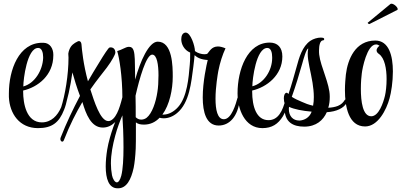

<svg xmlns="http://www.w3.org/2000/svg" viewBox="-20 -673 2168 1037"><path d="M185 19C260 19 299 -10 326 -80C333 -97 339 -118 343 -142C344 -148 345 -153 345 -157C345 -169 341 -174 337 -174C334 -174 330 -170 329 -162C324 -135 318 -111 310 -93C291 -49 257 -12 206 -12C123 -12 105 -113 105 -179V-184C184 -202 268 -266 268 -374V-378C268 -408 252 -441 215 -442H208C82 -442 28 -296 28 -169V-149C32 -58 86 19 185 19ZM106 -206V-208C106 -244 126 -414 186 -414H187C206 -414 213 -388 213 -365V-359C210 -293 168 -223 106 -206Z M316 92C319 92 323 90 325 84C357 1 392 -66 425 -122C444 -57 472 16 535 16C587 16 622 -27 641 -80C647 -97 656 -131 661 -155C663 -166 659 -173 654 -173C650 -173 645 -169 644 -159C632 -115 616 -41 578 -22C574 -20 569 -19 565 -19C521 -19 488 -129 468 -190C504 -242 536 -280 557 -308C585 -345 603 -381 603 -387V-389C603 -409 590 -417 579 -417C576 -417 573 -417 571 -416C566 -415 542 -379 515 -334C494 -300 474 -267 455 -234C430 -325 422 -407 420 -434C419 -444 414 -451 407 -451C405 -451 403 -451 401 -450C378 -439 364 -428 355 -406C352 -398 350 -392 349 -384V-380C349 -374 350 -368 350 -362C350 -269 332 -160 309 -89C308 -87 308 -82 308 -80C308 -72 311 -67 316 -67C319 -67 322 -70 324 -76C344 -128 361 -209 371 -282C381 -246 395 -200 412 -155C374 -83 339 -10 308 69C307 72 306 75 306 78C306 86 311 92 316 92Z M615 344H618C663 344 688 298 702 233C707 208 711 172 713 130C714 109 714 74 714 32V-12C725 -3 739 0 758 0C792 0 820 -14 842 -37C849 -35 857 -34 864 -34C888 -34 913 -43 936 -62C1004 -118 1013 -230 1024 -311C1027 -333 1029 -355 1031 -375C1045 -362 1065 -351 1102 -349C1096 -325 1075 -232 1075 -147C1075 -67 1094 5 1161 5C1219 5 1265 -43 1275 -135V-140C1275 -148 1273 -151 1270 -151C1267 -151 1263 -147 1262 -142C1254 -113 1231 -29 1189 -29C1154 -29 1144 -81 1144 -140C1144 -202 1156 -272 1159 -289C1168 -335 1182 -378 1198 -412C1181 -419 1168 -422 1157 -422C1123 -422 1111 -395 1101 -384C1098 -381 1092 -380 1084 -380C1070 -380 1049 -385 1033 -397C1033 -424 1010 -497 983 -497H981C966 -495 959 -480 959 -461C959 -435 974 -403 1007 -389V-373C1007 -359 1007 -343 1005 -324C999 -253 991 -150 942 -95C918 -68 889 -54 862 -54H857C896 -107 913 -190 913 -259C913 -314 912 -448 832 -448C784 -448 737 -342 710 -243C709 -290 709 -330 708 -354C706 -390 703 -420 678 -420H673C657 -418 640 -405 613 -397C624 -363 641 -262 641 -145V-141C641 -84 610 -40 592 13C579 50 566 93 559 135C554 166 551 198 551 226C551 293 568 344 615 344ZM743 -27C732 -27 722 -31 713 -40C713 -78 713 -117 712 -156C733 -249 770 -378 802 -378C828 -378 836 -323 836 -266C836 -233 834 -199 830 -176C822 -122 802 -61 772 -37C764 -31 754 -27 743 -27ZM611 312C600 312 589 293 585 274C581 253 579 231 579 210C579 160 589 109 602 61C613 19 629 -22 641 -50C644 -9 647 58 647 123C647 183 644 241 635 276C628 302 619 312 611 312Z M1397 19C1449 19 1482 -3 1508 -45C1521 -67 1535 -101 1539 -137C1540 -146 1536 -150 1531 -150C1528 -150 1524 -144 1523 -139C1507 -72 1482 -24 1430 -24C1365 -24 1342 -97 1342 -179V-184C1421 -202 1505 -267 1505 -368C1505 -417 1479 -443 1437 -443C1316 -443 1263 -297 1263 -169C1263 -85 1301 19 1397 19ZM1343 -207V-208C1343 -244 1363 -414 1424 -414C1444 -414 1450 -388 1450 -364V-359C1450 -293 1406 -223 1343 -207Z M1623 11C1688 11 1726 -24 1745 -67C1797 -70 1838 -89 1853 -119C1854 -121 1855 -124 1855 -126C1855 -132 1851 -136 1847 -136C1845 -136 1843 -135 1842 -133C1834 -120 1824 -109 1805 -101C1790 -95 1772 -92 1753 -91C1759 -110 1761 -130 1761 -148V-153C1761 -221 1712 -311 1704 -378C1703 -385 1703 -393 1703 -400C1703 -428 1709 -454 1724 -455C1729 -455 1731 -458 1731 -462C1731 -465 1729 -468 1723 -469C1720 -469 1716 -470 1713 -470C1694 -470 1672 -463 1657 -453C1612 -423 1595 -360 1582 -312C1570 -270 1555 -214 1538 -165C1535 -169 1531 -172 1530 -172H1529C1518 -172 1513 -158 1513 -142C1513 -131 1515 -119 1519 -112C1517 -101 1517 -90 1517 -87C1517 -13 1563 11 1623 11ZM1671 -102C1648 -107 1627 -115 1610 -123C1591 -131 1571 -140 1556 -150C1577 -209 1596 -271 1612 -328C1620 -357 1635 -410 1645 -411C1643 -402 1642 -392 1642 -382C1642 -340 1658 -288 1668 -226C1672 -200 1675 -174 1675 -149C1675 -133 1674 -117 1671 -102ZM1596 -22C1563 -22 1540 -45 1540 -85C1540 -88 1541 -92 1541 -96C1568 -83 1614 -74 1663 -70C1663 -69 1662 -68 1662 -67C1651 -38 1624 -24 1600 -22Z M1975 -543C1976 -543 1976 -544 1977 -544L2125 -619C2127 -619 2128 -621 2128 -624C2128 -634 2108 -653 2094 -653C2091 -653 2089 -652 2087 -650L1967 -551C1966 -551 1966 -551 1966 -550C1966 -547 1971 -543 1975 -543ZM1952 10C2021 10 2067 -79 2084 -142C2093 -174 2102 -231 2102 -287C2102 -371 2081 -454 2007 -454C1899 -454 1858 -353 1848 -270C1846 -249 1843 -219 1843 -186C1843 -98 1862 10 1952 10ZM1985 -45C1939 -45 1929 -125 1929 -193C1929 -229 1932 -261 1934 -276C1937 -303 1962 -433 2011 -433C2017 -433 2023 -431 2030 -426C2024 -422 2014 -412 2014 -401C2014 -395 2017 -388 2026 -382C2058 -360 2068 -301 2068 -246C2068 -210 2064 -176 2059 -155C2050 -118 2026 -45 1985 -45Z"/></svg>

Font: Style Script
Style: Regular
Weight: 400
Designer: Robert E. Leuschke
Foundry: Robert E. Leuschke
Version: Version 1.010